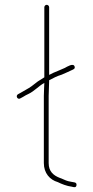

<svg xmlns="http://www.w3.org/2000/svg" viewBox="-20 -675 387 797"><path d="M184 -340V-342C202.6 -351.9 216.4 -359 236 -365C250.5 -370.6 263.8 -377.8 276 -383C283.2 -386.6 293.5 -388.7 289.5 -399.5C284 -414.5 258.6 -398.2 249 -393C236 -386.5 216.2 -379.6 202 -373L184 -364V-645C184 -650.3 179.3 -655 174 -655C168.7 -655 164 -650.3 164 -645V-354C154 -348 145 -342.3 137 -337L111 -317C96.3 -306.3 81 -299.5 66 -290L55 -284C43.2 -277.5 52.8 -258.9 65 -267L76 -273C83.3 -277.7 90.7 -281.7 98 -285C122 -296.1 140.5 -317.9 164 -331C163.3 -323 163 -315.3 163 -308C162.3 -297.3 162 -287 162 -277V2C162 43.7 187 71.6 220 81C235.6 88.8 257.7 97.5 278 100C286.8 102.2 295.8 105.1 297.5 94C298.5 87.3 295.7 83.3 289 82C279 80.8 274 79 263 77C252.4 74.6 236.6 65.7 227 63C202.2 53.1 182 37 182 2V-277C182 -297.1 184 -319 184 -340Z"/></svg>

Font: HoneyBee
Style: UltLit
Weight: 100
Foundry: Cannot Into Space Fonts
Version: Version 0.89